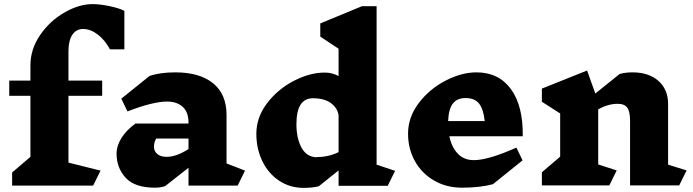

<svg xmlns="http://www.w3.org/2000/svg" viewBox="-20 -903 3369 934"><path d="M585 -850V-663H515Q490 -709 455 -735.5Q420 -762 384 -762Q351 -762 332 -734Q313 -706 313 -653V-511H477V-437H313V-112L469 -73L433 0H39V-64L128 -140V-437H25V-511H128V-585Q128 -664 175.5 -733Q223 -802 294 -842.5Q365 -883 430 -883Q468 -883 516 -872.5Q564 -862 585 -850Z M1136 0H897V-87L784 2Q764 10 734 10Q635 10 591 -38.5Q547 -87 547 -155Q547 -194 571 -232Q595 -270 639 -302H897V-306Q897 -358 868.5 -383.5Q840 -409 793 -409Q724 -409 600 -361L570 -423L708 -534Q761 -551 833 -551Q951 -551 1016.5 -498Q1082 -445 1082 -344V-108L1172 -73ZM897 -178V-229H740Q729 -211 729 -190Q729 -167 745.5 -153.5Q762 -140 791 -140Q838 -140 897 -178Z M1866 1H1627V-74L1531 3Q1499 11 1457 11Q1391 11 1338.5 -23.5Q1286 -58 1256.5 -118.5Q1227 -179 1227 -252Q1227 -332 1279 -400.5Q1331 -469 1409 -509.5Q1487 -550 1560 -550Q1596 -550 1627 -533V-666L1538 -725V-789L1741 -873H1812V-102L1902 -72ZM1627 -163V-343Q1621 -379 1589 -402Q1557 -425 1502 -425Q1422 -425 1422 -299Q1422 -229 1447.5 -183.5Q1473 -138 1522 -138L1521 -139Q1579 -139 1627 -163Z M2523 -240H2166Q2177 -187 2207 -155.5Q2237 -124 2285 -124Q2356 -124 2492 -185L2522 -123L2378 -7Q2315 10 2227 10Q2152 10 2092 -24.5Q2032 -59 1998.5 -119Q1965 -179 1965 -253Q1965 -333 2017 -401.5Q2069 -470 2147 -510.5Q2225 -551 2298 -551Q2406 -551 2465.5 -469.5Q2525 -388 2523 -240ZM2160 -314H2338Q2332 -371 2311 -398.5Q2290 -426 2244 -426Q2203 -426 2182.5 -398.5Q2162 -371 2160 -314Z M3284 -1H3045V-315Q3045 -360 3031.5 -379Q3018 -398 2985 -398Q2938 -398 2890 -371V-103L2980 -74L2944 -1H2616V-65L2705 -141V-351L2616 -408V-472L2836 -560L2876 -448L2994 -543Q3021 -551 3057 -551Q3136 -551 3183 -509.5Q3230 -468 3230 -397V-102L3320 -74Z"/></svg>

Font: Inknut Antiqua ExtraBold
Style: Regular
Weight: 800
Designer: Claus Eggers Sørensen
Foundry: Claus Eggers Sørensen
Version: Version 1.003; ttfautohint (v1.8.2) -l 8 -r 50 -G 200 -x 14 